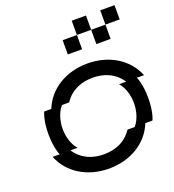

<svg xmlns="http://www.w3.org/2000/svg" viewBox="-173 -1132 1145 1265"><g transform="rotate(-20 400.0 -500.0)"><path d="M675 -500H625C625 -500 675 -450 675 -350C675 -250 625 -200 625 -200H575C525 -125 450 -100 375 -100C300 -100 225 -125 175 -200H225C225 -200 175 -250 175 -350C175 -450 225 -500 225 -500H275C325 -575 400 -600 475 -600C550 -600 625 -575 675 -500ZM50 -200C100 -75 225 0 375 0C525 0 650 -75 700 -200H750C750 -200 775 -250 775 -350C775 -450 750 -500 750 -500H800C750 -625 625 -700 475 -700C325 -700 200 -625 150 -500H100C100 -500 75 -450 75 -350C75 -250 100 -200 100 -200ZM375 -800H475V-900H375ZM475 -900H575V-1000H475ZM575 -800H675V-900H575ZM675 -900H775V-1000H675Z"/></g></svg>

Font: LS-VG5000 Shifted
Style: Regular
Weight: 400
Designer: Justin Bihan, 2021
Foundry: Justin Bihan, 2021
Version: Version 1.000;Glyphs 3.1.2 (3151)